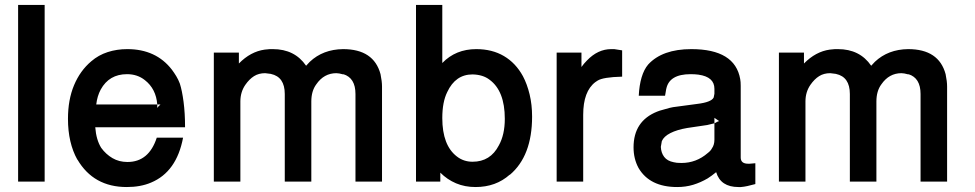

<svg xmlns="http://www.w3.org/2000/svg" viewBox="-20 -732 3929 774"><path d="M160 -712V0H53V-712Z M364 -219Q366 -193 372 -172.5Q378 -152 388 -136Q407 -110 433.5 -94.5Q460 -79 494 -79Q580 -79 612 -177H718Q692 -39 589 4Q547 22 491 22Q357 22 292 -89V-88Q254 -156 254 -253Q254 -330 278.5 -388.5Q303 -447 348 -485Q377 -510 414 -522Q451 -534 493 -534Q609 -534 673 -451Q682 -439 690.5 -425Q699 -411 705 -395Q714 -367 720 -321.5Q726 -276 726 -219ZM614 -303Q614 -301 613.5 -300Q613 -299 613 -297L627 -311H614ZM614 -311Q609 -374 564 -409Q534 -433 492 -433Q420 -433 386 -371Q372 -345 368 -311Z M842 -520H943V-476Q990 -524 1047 -532L1068 -534H1080Q1168 -534 1214 -467L1229 -483Q1282 -533 1363 -534Q1487 -534 1514 -433Q1520 -404 1520 -383V0H1413V-353Q1413 -418 1364 -433V-432Q1346 -437 1336 -437Q1286 -437 1255 -392Q1235 -365 1235 -323V0H1128V-353Q1128 -422 1072 -434H1073L1049 -437Q1023 -437 1004 -425Q985 -413 969 -390Q949 -361 949 -323V0H842Z M1657 -712H1763V-478Q1817 -534 1900 -534Q1964 -534 2011.5 -506Q2059 -478 2088 -425Q2105 -393 2115 -351.5Q2125 -310 2125 -262Q2125 -103 2035 -27V-28Q1979 22 1897 22Q1854 22 1818.5 7Q1783 -8 1755 -36V0H1657ZM1885 -432Q1816 -432 1783 -361Q1763 -321 1763 -256Q1763 -146 1822 -101Q1849 -80 1885 -80Q1957 -80 1991 -146Q2015 -189 2015 -253Q2015 -366 1953 -411Q1927 -431 1885 -432Z M2224 -520H2324V-462Q2330 -470 2334.5 -475.5Q2339 -481 2346 -488Q2390 -534 2444 -534H2456L2488 -529V-423Q2449 -422 2424.5 -418Q2400 -414 2389 -407L2380 -401Q2331 -364 2331 -269V0H2224Z M3025 -74V10Q3007 15 2993 18Q2979 21 2967 22H2957Q2885 22 2867 -38Q2857 -30 2849 -24Q2841 -18 2833 -13Q2804 4 2774 13Q2744 22 2710 22Q2599 22 2554 -55Q2534 -92 2534 -138Q2534 -244 2629 -282L2640 -286L2679 -297L2693 -300L2790 -313Q2848 -320 2857 -339L2860 -354V-374Q2860 -422 2796 -431H2797Q2789 -432 2780.5 -432.5Q2772 -433 2764 -433Q2678 -433 2666 -374V-375L2661 -346H2555Q2557 -388 2566.5 -420Q2576 -452 2593 -472Q2650 -534 2767 -534Q2943 -534 2964 -413Q2965 -407 2965.5 -401Q2966 -395 2966 -386V-97Q2966 -72 2996 -72H3002ZM2869 -240 2879 -244 2860 -257V-235Q2862 -236 2864.5 -237Q2867 -238 2870 -240ZM2860 -235Q2852 -233 2845.5 -231.5Q2839 -230 2831 -228L2750 -216Q2709 -209 2682.5 -195.5Q2656 -182 2648 -163L2644 -140Q2645 -116 2657.5 -99.5Q2670 -83 2696 -78Q2706 -75 2727 -75Q2787 -75 2833 -115Q2845 -124 2850 -134Q2860 -148 2860 -169Z M3120 -520H3221V-476Q3268 -524 3325 -532L3346 -534H3358Q3446 -534 3492 -467L3507 -483Q3560 -533 3641 -534Q3765 -534 3792 -433Q3798 -404 3798 -383V0H3691V-353Q3691 -418 3642 -433V-432Q3624 -437 3614 -437Q3564 -437 3533 -392Q3513 -365 3513 -323V0H3406V-353Q3406 -422 3350 -434H3351L3327 -437Q3301 -437 3282 -425Q3263 -413 3247 -390Q3227 -361 3227 -323V0H3120Z"/></svg>

Font: Ekushey Amar Bangla
Style: Bold
Weight: 700
Designer: Al Mamun Sumon
Foundry: Al Mamun Sumon
Version: Version 1.0